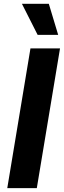

<svg xmlns="http://www.w3.org/2000/svg" viewBox="-20 -979 332 999"><path d="M175.8 -797.6H282.7L234 -959.2H94.1ZM292.3 -727.3H138.5L17.8 0H171.5Z"/></svg>

Font: TID UI
Style: Bold Italic
Weight: 700
Italic angle: -9.39999°
Designer: The TID Project Authors
Foundry: Bakken & Bæck
Version: Version 1.001;hotconv 1.0.109;makeotfexe 2.5.65596